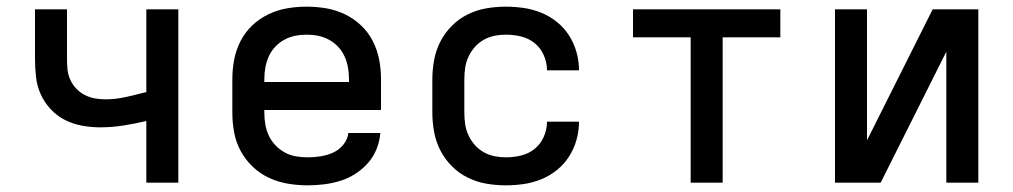

<svg xmlns="http://www.w3.org/2000/svg" viewBox="-20 -548 3040 576"><path d="M419 0V-185Q385 -177 350.5 -171.5Q316 -166 281 -166Q253 -166 226 -171Q199 -176 175 -188Q151 -200 132 -220.5Q113 -241 102 -265.5Q91 -290 88 -317.5Q85 -345 85 -372V-520H181V-372Q181 -356 182.5 -340Q184 -324 190.5 -309.5Q197 -295 208 -283Q219 -271 233.5 -263.5Q248 -256 263.5 -253Q279 -250 296 -250Q327 -250 358 -257Q389 -264 419 -272V-520H515V0Z M903 8Q873 8 843.5 3Q814 -2 787 -14.5Q760 -27 738 -48Q716 -69 702 -95Q688 -121 682.5 -150.5Q677 -180 677 -210V-310Q677 -340 682.5 -369Q688 -398 701.5 -424.5Q715 -451 736.5 -471.5Q758 -492 785 -505Q812 -518 841 -523Q870 -528 900 -528Q930 -528 959 -523Q988 -518 1015 -505Q1042 -492 1063.5 -471.5Q1085 -451 1098.5 -424.5Q1112 -398 1117.5 -369Q1123 -340 1123 -310V-218H773V-210Q773 -192 776 -174.5Q779 -157 786.5 -141Q794 -125 806.5 -112Q819 -99 834.5 -90.5Q850 -82 867.5 -79Q885 -76 903 -76Q922 -76 941.5 -79Q961 -82 979 -90Q997 -98 1010 -114Q1023 -130 1025 -149H1121Q1119 -124 1109.5 -100.5Q1100 -77 1083.5 -58.5Q1067 -40 1046 -26.5Q1025 -13 1001 -5.5Q977 2 952 5Q927 8 903 8ZM773 -302H1027V-310Q1027 -328 1024 -345Q1021 -362 1014 -378Q1007 -394 995 -407Q983 -420 967.5 -428.5Q952 -437 935 -440.5Q918 -444 900 -444Q882 -444 865 -440.5Q848 -437 832.5 -428.5Q817 -420 805 -407Q793 -394 786 -378Q779 -362 776 -345Q773 -328 773 -310Z M1498 8Q1468 8 1439 3Q1410 -2 1383.5 -15Q1357 -28 1336 -49Q1315 -70 1301.5 -96Q1288 -122 1282.5 -151.5Q1277 -181 1277 -210V-310Q1277 -339 1282.5 -368.5Q1288 -398 1301.5 -424Q1315 -450 1336 -471Q1357 -492 1383.5 -505Q1410 -518 1439 -523Q1468 -528 1498 -528Q1525 -528 1552 -524Q1579 -520 1604.5 -509.5Q1630 -499 1651.5 -481.5Q1673 -464 1687.5 -441Q1702 -418 1709.5 -391.5Q1717 -365 1717 -338V-337H1621Q1621 -360 1611.5 -382Q1602 -404 1584 -418.5Q1566 -433 1543.5 -438.5Q1521 -444 1498 -444Q1480 -444 1463 -440.5Q1446 -437 1431 -428.5Q1416 -420 1404.5 -407Q1393 -394 1385.5 -378Q1378 -362 1375.5 -344.5Q1373 -327 1373 -310V-210Q1373 -193 1375.5 -175.5Q1378 -158 1385.5 -142Q1393 -126 1404.5 -113Q1416 -100 1431 -91.5Q1446 -83 1463 -79.5Q1480 -76 1498 -76Q1521 -76 1543.5 -81.5Q1566 -87 1584 -101.5Q1602 -116 1611.5 -138Q1621 -160 1621 -183H1717V-182Q1717 -155 1709.5 -128.5Q1702 -102 1687.5 -79Q1673 -56 1651.5 -38.5Q1630 -21 1604.5 -10.5Q1579 0 1552 4Q1525 8 1498 8Z M2052 0V-436H1879V-520H2321V-436H2148V0Z M2485 0V-520H2581V-127L2778 -520H2915V0H2819V-393L2622 0Z"/></svg>

Font: Iosevka Aile Medium
Style: Regular
Weight: 500
Designer: Belleve Invis
Foundry: Belleve Invis
Version: Version 27.3.5; ttfautohint (v1.8.4)